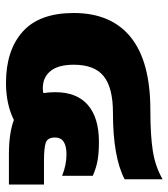

<svg xmlns="http://www.w3.org/2000/svg" viewBox="20 -586 576 657"><g transform="rotate(90 308.5 -258.0)"><path d="M25 -222Q25 -350 108 -417Q191 -484 357 -484Q444 -484 497.5 -492.5Q551 -501 594 -526V-396Q518 -356 366 -356Q281 -356 241.5 -324.5Q202 -293 202 -222Q202 -169 223.5 -142.5Q245 -116 282 -116Q293 -116 299 -118Q296 -138 296 -159Q296 -232 339.5 -270Q383 -308 466 -308Q503 -308 529 -303.5Q555 -299 582 -287V-182Q545 -197 509 -197Q451 -197 451 -158Q451 -132 469 -126Q487 -120 532 -120H612V0H508Q436 0 391 -17Q337 10 264 10Q153 10 89 -47Q25 -104 25 -222Z"/></g></svg>

Font: Kanit Bold
Style: Regular
Weight: 700
Designer: Katatrad Team
Foundry: CadsonDemak
Version: Version 1.000